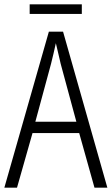

<svg xmlns="http://www.w3.org/2000/svg" viewBox="-20 -860 512 880"><path d="M413 0 343 -250H129L58 0H0L204 -715H269L472 0ZM258 -568Q253 -591 247 -615.5Q241 -640 236 -662Q231 -639 225.5 -615.5Q220 -592 214 -568L142 -302H330ZM355 -840V-796H116V-840Z"/></svg>

Font: Noto Sans Myanmar UI Condensed Light
Style: Regular
Weight: 300
Width: 3
Designer: Monotype Design Team
Foundry: Monotype Imaging Inc.
Version: Version 2.103; ttfautohint (v1.8.4.7-5d5b)